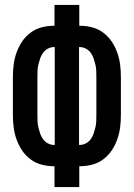

<svg xmlns="http://www.w3.org/2000/svg" viewBox="-20 -755 540 775"><path d="M200 0V-84H198Q172 -84 147.5 -90.5Q123 -97 103 -112Q83 -127 69 -148Q55 -169 46.5 -193Q38 -217 35 -242Q32 -267 32 -292V-443Q32 -468 35 -493Q38 -518 46.5 -542Q55 -566 69 -587Q83 -608 103 -623Q123 -638 147.5 -644.5Q172 -651 198 -651H200V-735H300V-651H302Q328 -651 352.5 -644.5Q377 -638 397 -623Q417 -608 431 -587Q445 -566 453.5 -542Q462 -518 465 -493Q468 -468 468 -443V-292Q468 -267 465 -242Q462 -217 453.5 -193Q445 -169 431 -148Q417 -127 397 -112Q377 -97 352.5 -90.5Q328 -84 302 -84H300V0ZM198 -170H201V-565H198Q185 -565 173 -558.5Q161 -552 153.5 -541.5Q146 -531 142 -519Q138 -507 135 -494.5Q132 -482 131.5 -469Q131 -456 131 -443V-292Q131 -279 131.5 -266Q132 -253 135 -240.5Q138 -228 142 -216Q146 -204 153.5 -193.5Q161 -183 173 -176.5Q185 -170 198 -170ZM299 -170H302Q315 -170 327 -176.5Q339 -183 346.5 -193.5Q354 -204 358 -216Q362 -228 365 -240.5Q368 -253 368.5 -266Q369 -279 369 -292V-443Q369 -456 368.5 -469Q368 -482 365 -494.5Q362 -507 358 -519Q354 -531 346.5 -541.5Q339 -552 327 -558.5Q315 -565 302 -565H299Z"/></svg>

Font: Iosevka SS18 Semibold
Style: Regular
Weight: 600
Monospace: yes
Designer: Belleve Invis
Foundry: Belleve Invis
Version: Version 25.1.1; ttfautohint (v1.8.4)